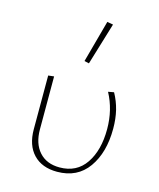

<svg xmlns="http://www.w3.org/2000/svg" viewBox="-108 -789 721 870"><g transform="rotate(15 252.0 -353.5)"><path d="M91 -155V-407L118 -410V-162Q118 -95 152.5 -56.5Q187 -18 248 -18Q328 -18 370 -80Q412 -142 412 -241Q412 -332 372 -406L399 -411Q419 -375 428.5 -336Q438 -297 438 -250Q438 -138 387.5 -67Q337 4 242 4Q171 4 131 -38Q91 -80 91 -155ZM233 -513 287 -711 315 -706 255 -508Z"/></g></svg>

Font: Ysabeau Extralight
Style: Regular
Weight: 200
Designer: Christian Thalmann (Catharsis Fonts)
Version: Version 0.003